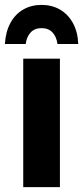

<svg xmlns="http://www.w3.org/2000/svg" viewBox="-20 -765 340 785"><path d="M75 0V-525H225V0ZM300 -585H215Q211 -615 194.5 -632.5Q178 -650 150 -650Q122 -650 105.5 -632.5Q89 -615 85 -585H0Q3 -635 22.5 -671Q42 -707 75 -726Q108 -745 150 -745Q192 -745 225 -726Q258 -707 278 -671Q298 -635 300 -585Z"/></svg>

Font: Radio Canada
Style: Regular
Weight: 400
Designer: Charles Daoud, Etienne Aubert Bonn, Alexandre Saumier Demers, Jacques Le Bailly
Foundry: Radio-Canada
Version: Version 2.104;gftools[0.9.28.dev5+ged2979d]